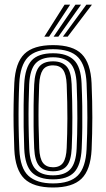

<svg xmlns="http://www.w3.org/2000/svg" viewBox="-20 -804 459 832"><path d="M209.8 8.5Q124.5 8.5 85.2 -30Q46 -68.5 42 -156.5Q39.8 -210.2 39 -257.8Q38.2 -305.2 39 -351Q39.8 -396.8 42 -444.2Q46.5 -532 85.5 -570.2Q124.5 -608.5 209.8 -608.5Q295.8 -608.5 334.2 -569.6Q372.8 -530.8 376.8 -443.8Q380.2 -362.5 380.1 -294.5Q380 -226.5 377 -156.2Q372.5 -67.5 333.1 -29.5Q293.8 8.5 209.8 8.5ZM209.8 -9.2Q283.2 -9.2 317.2 -43.5Q351.2 -77.8 355.2 -157.2Q358.5 -227 358.6 -293.2Q358.8 -359.5 355.2 -442.8Q351.8 -520.2 318.6 -555.5Q285.5 -590.8 209.8 -590.8Q135 -590.8 101.1 -556Q67.2 -521.2 63.5 -442Q61.5 -399.8 60.8 -355.5Q60 -311.2 60.6 -262.2Q61.2 -213.2 63.8 -156.5Q67.5 -74.5 103.5 -41.9Q139.5 -9.2 209.8 -9.2ZM209.8 -26.8Q148.5 -26.8 118.4 -56.6Q88.2 -86.5 85 -159.5Q83.2 -206.5 82.5 -254.1Q81.8 -301.8 82.4 -348.8Q83 -395.8 85 -440.2Q88.5 -511.2 117.2 -542.2Q146 -573.2 209.8 -573.2Q270 -573.2 300.2 -544Q330.5 -514.8 333.5 -443Q335.8 -390.2 336.5 -342.8Q337.2 -295.2 336.6 -250.2Q336 -205.2 334 -160.2Q330.5 -87.8 301.2 -57.2Q272 -26.8 209.8 -26.8ZM209.8 -44.2Q260.8 -44.2 285 -70.9Q309.2 -97.5 312.2 -160.8Q315 -219.5 315.2 -289.8Q315.5 -360 312.2 -439.8Q309.5 -503.5 284.8 -529.6Q260 -555.8 209.8 -555.8Q158.5 -555.8 134.1 -529.2Q109.8 -502.8 106.5 -439.5Q105 -400.8 104.1 -356.5Q103.2 -312.2 103.9 -263.1Q104.5 -214 106.8 -160.2Q109.5 -95.8 134.8 -70Q160 -44.2 209.8 -44.2ZM209.8 -61.8Q170.5 -61.8 150.6 -84Q130.8 -106.2 128.2 -161Q126.2 -210.2 125.6 -256.1Q125 -302 125.6 -347.1Q126.2 -392.2 128.2 -438.5Q130.8 -492.2 149.9 -515.2Q169 -538.2 209.8 -538.2Q248.2 -538.2 268.2 -516.5Q288.2 -494.8 290.5 -439.2Q293.5 -365.5 293.6 -296Q293.8 -226.5 290.8 -161.8Q288.2 -107.5 269 -84.6Q249.8 -61.8 209.8 -61.8ZM209.8 -79.2Q240 -79.2 253.6 -99.2Q267.2 -119.2 269 -162.8Q271.8 -223.8 272 -290.6Q272.2 -357.5 269 -438.2Q267.2 -482 253.2 -501.4Q239.2 -520.8 209.8 -520.8Q179 -520.8 165.5 -500.8Q152 -480.8 149.8 -437.5Q148 -392.5 147.2 -349.2Q146.5 -306 147.2 -260.4Q148 -214.8 150 -161.8Q151.8 -116.8 166.4 -98Q181 -79.2 209.8 -79.2ZM172 -645 259.8 -783.8H284L192.5 -645ZM252.5 -645 354.2 -783.8H378.5L273.2 -645ZM212.2 -645 307 -783.8H331.2L232.8 -645Z"/></svg>

Font: Big Shoulders Inline Display Thin
Style: Bold
Weight: 700
Version: Version 2.002